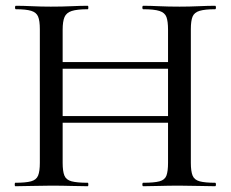

<svg xmlns="http://www.w3.org/2000/svg" viewBox="-20 -645 801 665"><path d="M562 -542Q562 -571 556.5 -586Q551 -601 532.5 -607Q514 -613 476 -613Q473 -613 473 -619Q473 -625 476 -625Q500 -625 531.5 -623.5Q563 -622 602 -622Q636 -622 668.5 -623.5Q701 -625 725 -625Q728 -625 728 -619Q728 -613 725 -613Q690 -613 671.5 -607.5Q653 -602 647 -587.5Q641 -573 641 -544V-81Q641 -52 647 -37Q653 -22 671.5 -17Q690 -12 725 -12Q728 -12 728 -6Q728 0 725 0Q701 0 668.5 -1Q636 -2 602 -2Q563 -2 531.5 -1Q500 0 476 0Q473 0 473 -6Q473 -12 476 -12Q514 -12 532.5 -17Q551 -22 556.5 -37Q562 -52 562 -81ZM155 -407V-430H597V-407ZM118 -81V-544Q118 -573 112 -587.5Q106 -602 88 -607.5Q70 -613 35 -613Q32 -613 32 -619Q32 -625 35 -625Q60 -625 91 -623.5Q122 -622 156 -622Q196 -622 227.5 -623.5Q259 -625 284 -625Q286 -625 286 -619Q286 -613 284 -613Q247 -613 228.5 -607Q210 -601 203.5 -586Q197 -571 197 -542V-81Q197 -52 203 -37Q209 -22 228 -17Q247 -12 284 -12Q286 -12 286 -6Q286 0 284 0Q258 0 227 -1Q196 -2 156 -2Q122 -2 90 -1Q58 0 33 0Q31 0 31 -6Q31 -12 33 -12Q69 -12 87.5 -17Q106 -22 112 -37Q118 -52 118 -81ZM155 -220V-243H597V-220Z"/></svg>

Font: Cormorant Light Medium
Style: Regular
Weight: 500
Version: Version 4.000